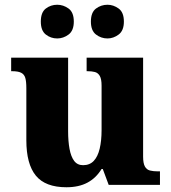

<svg xmlns="http://www.w3.org/2000/svg" viewBox="-20 -779 720 809"><path d="M260 10Q171 10 131 -39Q91 -88 91 -188V-407Q91 -436 86.5 -451Q82 -466 69 -472.5Q56 -479 31 -479H27V-536H267V-226Q267 -184 273 -151.5Q279 -119 292.5 -101Q306 -83 330 -83Q358 -83 375 -101Q392 -119 400 -152.5Q408 -186 408 -231V-418Q408 -446 400.5 -459Q393 -472 380 -475.5Q367 -479 349 -479H345V-536H583V-119Q583 -91 590.5 -77.5Q598 -64 612 -60.5Q626 -57 644 -57H654V0H438L413 -67H408Q385 -29 348.5 -9.5Q312 10 260 10ZM433 -617Q406 -617 384.5 -633.5Q363 -650 363 -688Q363 -727 384.5 -743Q406 -759 433 -759Q458 -759 480 -743Q502 -727 502 -688Q502 -650 480 -633.5Q458 -617 433 -617ZM221 -617Q194 -617 173 -633.5Q152 -650 152 -688Q152 -727 173 -743Q194 -759 221 -759Q247 -759 269 -743Q291 -727 291 -688Q291 -650 269 -633.5Q247 -617 221 -617Z"/></svg>

Font: Noto Serif Hebrew ExtraBold
Style: Regular
Weight: 800
Version: Version 2.003